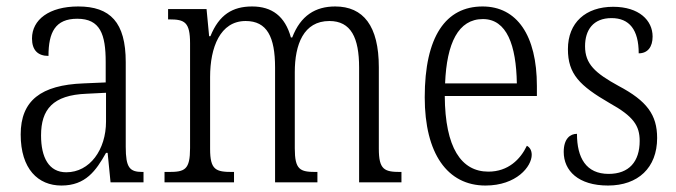

<svg xmlns="http://www.w3.org/2000/svg" viewBox="-20 -564 2091 594"><path d="M170 10C245 10 277 -36 308 -91H313L322 0H424V-32H421C381 -32 369 -45 369 -110V-372C369 -495 321 -544 222 -544C132 -544 79 -503 79 -445C79 -409 97 -391 130 -391C130 -464 151 -506 219 -506C290 -506 307 -458 307 -372V-309L238 -306C107 -301 44 -253 44 -148C44 -41 98 10 170 10ZM185 -31C131 -31 107 -77 107 -145C107 -225 143 -270 248 -274L308 -277V-188C308 -101 258 -31 185 -31Z M489 0H704V-32H699C648 -32 630 -38 630 -103V-326C630 -417 661 -499 740 -499C806 -499 831 -450 831 -355V0H962V-32H957C908 -32 892 -39 892 -105V-341C892 -426 919 -499 999 -499C1066 -499 1091 -447 1091 -355V0H1222V-32H1219C1169 -32 1152 -39 1152 -104V-356C1152 -484 1104 -544 1017 -544C956 -544 910 -516 884 -448H880C862 -514 821 -544 760 -544C700 -544 658 -519 631 -452H627L619 -536H500V-504H504C551 -504 568 -496 568 -430V-106C568 -39 552 -32 502 -32H489Z M1482 10C1578 10 1625 -49 1625 -85C1625 -100 1618 -109 1610 -113C1590 -71 1552 -33 1491 -33C1407 -33 1357 -107 1356 -267H1641V-298C1641 -455 1579 -544 1473 -544C1359 -544 1294 -451 1294 -263C1294 -89 1364 10 1482 10ZM1579 -306H1357C1362 -431 1398 -505 1474 -505C1548 -505 1577 -424 1579 -306Z M1861 10C1954 10 2013 -45 2013 -137C2013 -209 1981 -252 1894 -298C1821 -338 1790 -366 1790 -421C1790 -471 1815 -508 1872 -508C1927 -508 1956 -472 1956 -399C1984 -399 1999 -419 1999 -451C1999 -501 1957 -543 1877 -543C1792 -543 1737 -494 1737 -412C1737 -335 1773 -299 1866 -245C1940 -204 1959 -175 1959 -128C1959 -64 1926 -26 1863 -26C1793 -26 1765 -76 1765 -150C1744 -150 1724 -135 1724 -94C1724 -36 1769 10 1861 10Z"/></svg>

Font: Noto Serif Sinhala Condensed Light
Style: Regular
Weight: 300
Width: 3
Designer: Jelle Bosma - Monotype Design Team
Foundry: Monotype Imaging Inc.
Version: Version 2.007